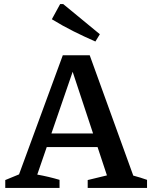

<svg xmlns="http://www.w3.org/2000/svg" viewBox="-20 -928 746 948"><path d="M638 -61Q656 -56 673 -51Q690 -46 706 -40V0H413V-39L508 -62L325 -615H353L164 -66Q192 -61 219.5 -54.5Q247 -48 274 -40V0H6V-39L74 -67L290 -655H423ZM175 -202V-269H529V-202ZM451 -723Q396 -747 342 -774Q288 -801 236 -833L277 -908H292L473 -759Z"/></svg>

Font: Piazzolla 24pt SemiBold
Style: Regular
Weight: 600
Designer: Juan Pablo del Peral
Foundry: Huerta Tipografica
Version: Version 2.005